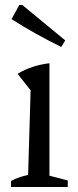

<svg xmlns="http://www.w3.org/2000/svg" viewBox="-20 -745 309 765"><path d="M24 0V-24Q39 -32 56 -38Q73 -44 92 -48L102 -385L50 -451Q79 -468 110.5 -478.5Q142 -489 177 -493V-45L250 -26V0ZM224 -558Q173 -583 123.5 -610.5Q74 -638 26 -669L57 -725H69L240 -584Z"/></svg>

Font: Piazzolla
Style: Regular
Weight: 400
Designer: Juan Pablo del Peral
Foundry: Huerta Tipografica
Version: Version 1.330